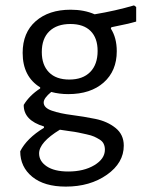

<svg xmlns="http://www.w3.org/2000/svg" viewBox="-20 -499 527 712"><path d="M242 -463Q292 -463 331 -446Q409 -459 477 -479L485 -473V-419Q454 -410 393 -398L391 -393Q413 -359 413 -309Q413 -236 364.5 -193Q316 -150 233 -150Q200 -150 170 -158Q142 -135 142 -119Q142 -99 172.5 -88.5Q203 -78 246.5 -72.5Q290 -67 334 -58Q378 -49 408.5 -24.5Q439 0 439 41Q439 105 376.5 149Q314 193 224 193Q144 193 99.5 156.5Q55 120 55 62Q79 14 143 -25V-30Q67 -53 68 -110Q89 -145 129 -171V-175Q64 -215 64 -303Q64 -378 112.5 -420.5Q161 -463 242 -463ZM241 -410Q191 -410 163 -383Q135 -356 135 -306Q135 -258 161.5 -231Q188 -204 237 -204Q287 -204 314.5 -232Q342 -260 342 -310Q342 -358 316 -384Q290 -410 241 -410ZM125 70Q125 99 153.5 118Q182 137 233 137Q291 137 330 113.5Q369 90 369 56Q369 44 364.5 34.5Q360 25 349.5 18.5Q339 12 329 7.5Q319 3 300.5 -1Q282 -5 270.5 -7.5Q259 -10 235.5 -13Q212 -16 202 -18Q125 29 125 70Z"/></svg>

Font: Alegreya Sans SC
Style: Regular
Weight: 400
Designer: Juan Pablo del Peral
Foundry: Huerta Tipografica
Version: Version 2.007